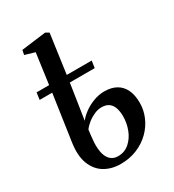

<svg xmlns="http://www.w3.org/2000/svg" viewBox="-195 -914 934 1033"><g transform="rotate(-30 272.0 -397.0)"><path d="M196 -287.5Q211.5 -308 238.2 -327.5Q265 -347 298.2 -359.5Q331.5 -372 365 -372Q408.5 -372 438.8 -355.2Q469 -338.5 485 -305.2Q501 -272 501 -223Q501 -178.5 483 -136.5Q465 -94.5 431.5 -61.2Q398 -28 351.5 -8.5Q305 11 248.5 11Q193 11 150.2 -14.2Q107.5 -39.5 87.2 -91Q67 -142.5 78.5 -221L120 -506H42L48 -549.5H126L152 -739L90.5 -757L96 -785.5L248.5 -805L269.5 -793L235.5 -549.5H390.5L384 -506H229.5ZM309 -305.5Q287 -305.5 264 -295.2Q241 -285 221.2 -269.2Q201.5 -253.5 189.5 -236.5Q187 -218.5 185 -199Q183 -179.5 181.5 -160.5Q179.5 -118 187.8 -89.5Q196 -61 213.8 -46.8Q231.5 -32.5 256.5 -32.5Q298 -32.5 327.2 -58.2Q356.5 -84 371.8 -123.8Q387 -163.5 387 -205.5Q387 -233.5 380 -256Q373 -278.5 356 -292Q339 -305.5 309 -305.5Z"/></g></svg>

Font: Merriweather 60pt Medium
Style: Italic
Weight: 500
Italic angle: -7.8°
Version: Version 2.101